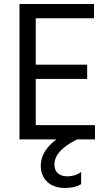

<svg xmlns="http://www.w3.org/2000/svg" viewBox="-20 -694 541 956"><path d="M384 223Q352 242 305 242Q247 242 215 211Q183 180 183 132Q183 58 261 0H77V-674H448V-603H158V-372H414V-301H158V-71H453V0H364Q251 56 251 125Q251 154 268.5 169Q286 184 316 184Q355 184 384 162Z"/></svg>

Font: Hind Siliguri
Style: Regular
Weight: 400
Designer: Jyotish Sonowal
Foundry: Indian Type Foundry
Version: Version 1.001;PS 1.0;hotconv 1.0.86;makeotf.lib2.5.63406; tt